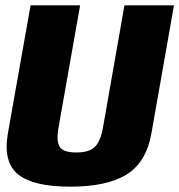

<svg xmlns="http://www.w3.org/2000/svg" viewBox="-20 -695 672 719"><path d="M243 4Q104.5 4 47.8 -42Q-9 -88 9.5 -195.5L94.5 -675H280L199 -216.5Q190 -166 203.8 -145Q217.5 -124 265.5 -124Q314 -124 335.2 -145Q356.5 -166 365.5 -216.5L446 -675H631.5L547 -195.5Q528 -88 454.8 -42Q381.5 4 243 4Z"/></svg>

Font: Anybody ExtraBold
Style: Italic
Weight: 800
Italic angle: -10°
Designer: Tyler Finck
Foundry: Etcetera Type Company
Version: Version 1.010; ttfautohint (v1.8.3) -l 8 -r 50 -G 200 -x 14 